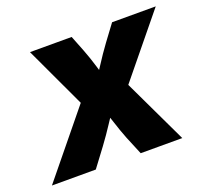

<svg xmlns="http://www.w3.org/2000/svg" viewBox="-133 -647 827 765"><g transform="rotate(-20 280.5 -264.5)"><path d="M-35.6 0 224.6 -318.8 206.5 -224.6 64 -529.3H240.7L267.6 -460.9Q282.2 -422.9 293 -386.5Q303.7 -350.1 315.4 -314.5H262.2Q286.6 -349.6 310.1 -386.2Q333.5 -422.9 361.3 -460.9L412.1 -529.3H597.2L348.1 -224.6L365.7 -318.4L517.1 0H340.8L308.6 -77.6Q293.9 -115.2 282.5 -151.4Q271 -187.5 258.8 -222.2H306.6Q283.2 -187.5 259.8 -151.4Q236.3 -115.2 208.5 -77.6L150.4 0Z"/></g></svg>

Font: Inter 24pt ExtraBold
Style: Italic
Weight: 800
Italic angle: -9.3988°
Designer: Rasmus Andersson
Foundry: rsms
Version: Version 4.001;git-66647c0bb